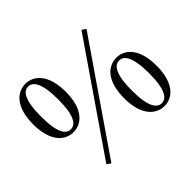

<svg xmlns="http://www.w3.org/2000/svg" viewBox="-164 -988 1264 1264"><g transform="rotate(-45 468.0 -356.5)"><path d="M195 -292C274 -292 347 -358 347 -516C347 -676 274 -742 195 -742C116 -742 43 -676 43 -516C43 -358 116 -292 195 -292ZM195 -318C154 -318 116 -359 116 -516C116 -674 154 -716 195 -716C238 -716 276 -673 276 -516C276 -360 238 -318 195 -318ZM741 10C819 10 891 -56 891 -215C891 -374 819 -440 741 -440C661 -440 588 -374 588 -215C588 -56 661 10 741 10ZM741 -16C699 -16 660 -58 660 -215C660 -372 699 -414 741 -414C782 -414 821 -371 821 -215C821 -58 782 -16 741 -16ZM226 29 736 -713 708 -732 198 10Z"/></g></svg>

Font: Noto Serif KR Medium
Style: Regular
Weight: 500
Designer: Ryoko NISHIZUKA 西塚涼子 (kana & ideographs); Frank Grießhammer (Latin, Greek & Cyrillic); Wenlong ZHANG 张文龙 (bopomofo); San
Foundry: Adobe
Version: Version 2.001;hotconv 1.1.0;makeotfexe 2.6.0